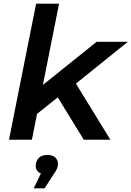

<svg xmlns="http://www.w3.org/2000/svg" viewBox="-20 -762 717 1047"><path d="M29 0 177 -742H302L214 -299L507 -534H677L394 -306L582 0H437L295 -231L182 -141L154 0ZM164 265 203 184Q175 172 175 143Q175 117 191 100Q207 83 238 83Q267 83 281.5 97Q296 111 296 131Q296 146 290.5 158.5Q285 171 269 194L223 265Z"/></svg>

Font: Montserrat SemiBold
Style: Italic
Weight: 600
Italic angle: -11.3°
Designer: Julieta Ulanovsky
Foundry: Julieta Ulanovsky
Version: Version 9.000; ttfautohint (v1.8.4.7-5d5b)